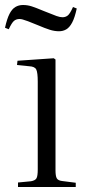

<svg xmlns="http://www.w3.org/2000/svg" viewBox="-28 -748 355 768"><path d="M44 0V-18L96 -23Q113 -26 118 -35Q123 -44 123 -70V-421Q123 -458 117 -470Q111 -482 89 -483L40 -488L42 -505L187 -515L194 -510V-67Q194 -44 199 -35Q204 -26 220 -24L275 -17V0ZM208 -623Q190 -623 171 -629Q152 -635 124 -647Q98 -658 84 -663Q70 -668 63 -670Q56 -672 50 -672Q37 -672 28 -664.5Q19 -657 7 -631L-8 -637Q0 -673 10 -692.5Q20 -712 33.5 -720Q47 -728 64 -728Q82 -728 99 -722.5Q116 -717 147 -704Q184 -689 198 -684Q212 -679 222 -679Q234 -679 243 -686Q252 -693 264 -720L279 -714Q271 -677 260.5 -657.5Q250 -638 237 -630.5Q224 -623 208 -623Z"/></svg>

Font: Literata 60pt Light
Style: Regular
Weight: 300
Designer: Latin by Veronika Burian and Jose Scaglione. Greek by Irene Vlachou. Cyrillic by Vera Evstafieva.
Foundry: TypeTogether
Version: Version 3.103;gftools[0.9.29]